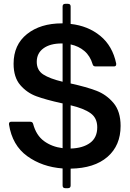

<svg xmlns="http://www.w3.org/2000/svg" viewBox="-20 -883 680 1003"><path d="M349 -2V86Q349 100 335 100H321Q307 100 307 86V-3Q200 -11 122 -67.5Q44 -124 27 -233V-236Q27 -247 39 -247H138Q150 -247 153 -236Q169 -176 210 -146Q251 -116 307 -109V-343L301 -344Q220 -362 170.5 -380Q121 -398 86 -438.5Q51 -479 51 -550Q51 -649 121 -705Q191 -761 304 -761H307V-849Q307 -863 321 -863H335Q349 -863 349 -849V-758Q440 -748 504 -695.5Q568 -643 587 -551V-547Q587 -536 575 -536H479Q467 -536 464 -547Q451 -591 421 -616.5Q391 -642 349 -651V-447Q431 -429 483.5 -409Q536 -389 573 -345Q610 -301 610 -225Q610 -123 541.5 -63.5Q473 -4 349 -2ZM307 -456V-656H302Q242 -656 207 -630.5Q172 -605 172 -560Q172 -516 206 -494Q240 -472 307 -456ZM349 -107Q413 -109 450.5 -136.5Q488 -164 488 -218Q488 -267 452.5 -292Q417 -317 349 -333Z"/></svg>

Font: Open Sauce Two SemiBold
Style: Regular
Weight: 600
Designer: Alfredo Marco Pradil
Foundry: Creative Sauce Fz LLC
Version: Version 1.477